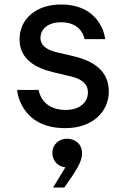

<svg xmlns="http://www.w3.org/2000/svg" viewBox="-20 -560 559 854"><path d="M270 10C393 10 464 -64 464 -153C464 -244 397 -289 307 -310L234 -327C190 -337 160 -357 160 -391C160 -426 188 -461 252 -461C346 -461 356 -386 356 -386H448C448 -386 434 -540 251 -540C141 -540 67 -476 67 -385C67 -296 139 -257 220 -238L292 -221C343 -209 371 -188 371 -149C371 -105 335 -71 272 -71C162 -71 152 -160 152 -160H56C56 -160 68 10 270 10ZM266 274 273 264C318 200 345 160 345 122C345 81 315 57 278 57C244 57 213 81 213 120C213 155 238 182 271 184L216 274Z"/></svg>

Font: Be Vietnam Pro
Style: Regular
Weight: 400
Designer: Lam Bao, Tony Le, Vietanh Nguyen
Foundry: Yellow Type Foundry
Version: Version 1.002